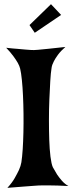

<svg xmlns="http://www.w3.org/2000/svg" viewBox="-20 -903 354 925"><path d="M9.8 -672.9Q43 -668.9 65.9 -667.5Q88.9 -666 103.5 -664.1Q121.1 -662.1 130.9 -662.1Q141.6 -661.1 163.1 -663.1Q181.6 -665 213.4 -668Q245.1 -670.9 294.9 -676.8Q272.5 -657.2 259.3 -639.2Q246.1 -621.1 239.3 -607.4Q230.5 -590.8 228.5 -576.2Q224.6 -552.7 222.2 -512.2Q219.7 -471.7 217.8 -423.8Q215.8 -376 215.8 -325.2Q215.8 -274.4 217.3 -229Q218.8 -183.6 223.1 -148.4Q227.5 -113.3 234.4 -97.7Q244.1 -80.1 254.9 -62.5Q264.6 -47.9 278.3 -32.2Q292 -16.6 309.6 -6.8Q252 -9.8 217.8 -9.8H182.6Q167 -9.8 142.6 -7.8Q122.1 -5.9 90.8 -3.9Q59.6 -2 15.6 2Q38.1 -22.5 50.8 -44.9Q63.5 -67.4 71.3 -84Q80.1 -103.5 83 -121.1Q86.9 -146.5 89.4 -184.1Q91.8 -221.7 92.8 -265.1Q93.8 -308.6 93.3 -354Q92.8 -399.4 90.8 -441.4Q88.9 -483.4 85.4 -517.6Q82 -551.8 77.1 -572.3Q74.2 -585 65.4 -600.6Q57.6 -614.3 44.4 -632.3Q31.2 -650.4 9.8 -672.9ZM122.1 -782.2 225.6 -882.8 274.4 -831.1 147.5 -745.1Z"/></svg>

Font: Lakki Reddy
Style: Regular
Weight: 400
Designer: Appaji Ambarisha Darbha
Version: Version 1.0.4; ttfautohint (v1.2.42-39fb)